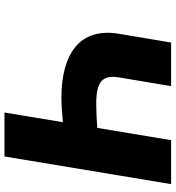

<svg xmlns="http://www.w3.org/2000/svg" viewBox="16 -782 767 838"><g transform="rotate(90 399.0 -363.5)"><path d="M166.2 -727.3H356.5L318.2 -498.6Q309.3 -446.4 334.5 -423.5Q359.7 -400.6 431.8 -400.6Q483.7 -400.6 538.7 -405.2L592.3 -727.3H784.1L663.4 0H471.6L513.8 -255Q451.3 -248.6 406.2 -248.6Q333.5 -248.6 277.7 -264Q221.9 -279.5 184.7 -310Q147.4 -340.6 132.5 -388.5Q117.5 -436.4 127.8 -498.6Z"/></g></svg>

Font: Karasuma Gothic
Style: Italic
Weight: 900
Italic angle: -9.39999°
Designer: Rasmus Andersson / Ryoko Nishizuka
Foundry: Genbu
Version: Version 1.00